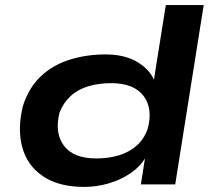

<svg xmlns="http://www.w3.org/2000/svg" viewBox="-20 -725 849 755"><path d="M311 10Q211 10 149 -32Q87 -74 67.5 -146Q48 -218 70 -308Q93 -380 140 -424.5Q187 -469 253 -490Q319 -511 395 -511Q469 -511 518.5 -482Q568 -453 586 -410H585L632 -705H781L669 0H534L551 -108H554Q530 -68 490.5 -42Q451 -16 404.5 -3Q358 10 311 10ZM358 -102Q408 -102 448.5 -114.5Q489 -127 518 -153Q547 -179 561 -219Q582 -299 544 -348.5Q506 -398 417 -398Q369 -398 328 -386Q287 -374 258 -347.5Q229 -321 214 -282Q194 -202 231.5 -152Q269 -102 358 -102Z"/></svg>

Font: Nunito Sans 7pt Expanded
Style: Bold Italic
Weight: 700
Width: 7
Italic angle: -9°
Designer: Vernon Adams
Foundry: Vernon Adams
Version: Version 3.101;gftools[0.9.27]